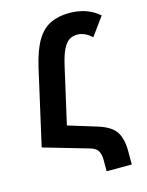

<svg xmlns="http://www.w3.org/2000/svg" viewBox="-126 -801 767 1004"><g transform="rotate(-15 258.0 -299.0)"><path d="M28 -82 120 -489Q141 -580 171.5 -631Q202 -682 246 -703Q290 -724 349 -724Q393 -724 433 -711.5Q473 -699 510 -668L438 -569Q400 -604 359 -604Q335 -604 316 -592Q297 -580 281.5 -548.5Q266 -517 253 -458L185 -159L335 -113Q409 -91 434.5 -52.5Q460 -14 460 52V126H324V63Q324 37 314 17.5Q304 -2 273 -11Z"/></g></svg>

Font: Noto Sans Armenian ExtraCondensed
Style: Bold
Weight: 700
Width: 2
Designer: Monotype Design Team
Foundry: Monotype Imaging Inc.
Version: Version 2.008; ttfautohint (v1.8.4.7-5d5b)